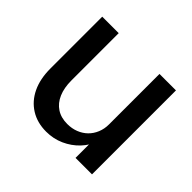

<svg xmlns="http://www.w3.org/2000/svg" viewBox="-132 -682 849 849"><g transform="rotate(45 292.5 -257.5)"><path d="M64 -201V-525H167V-229Q167 -183 181.5 -149.5Q196 -116 223.5 -98Q251 -80 290 -80Q319 -80 343 -89.5Q367 -99 384.5 -116Q402 -133 412 -157Q422 -181 422 -209V-525H525V0H422V-110L440 -122Q428 -85 399.5 -55Q371 -25 332 -7.5Q293 10 248 10Q192 10 150.5 -16Q109 -42 86.5 -89Q64 -136 64 -201Z"/></g></svg>

Font: Our Lexend
Style: Regular
Weight: 400
Designer: Bonnie Shaver-Troup, Thomas Jockin
Foundry: Lexend
Version: Version 1.007